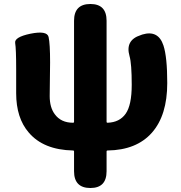

<svg xmlns="http://www.w3.org/2000/svg" viewBox="-20 -740 909 962"><path d="M433 202Q351 202 351 118V19Q351 14 346 14Q198 11 124 -76Q61 -149 61 -273V-392Q61 -495 56 -524.5Q51 -554 132 -571Q216 -588 223.5 -554.5Q231 -521 231 -427L229 -259Q229 -201 255 -167Q286 -125 346 -125Q351 -125 351 -130V-636Q351 -720 433 -720Q514 -720 514 -636V-130Q514 -125 519 -125Q579 -127 609.5 -170Q640 -213 640 -315Q640 -421 629 -459Q606 -539 685 -564L693 -567Q773 -591 799 -512Q818 -454 818 -324Q818 -162 741 -75Q664 12 519 14Q514 14 514 19V118Q514 202 433 202Z"/></svg>

Font: Resource Han Rounded TW Heavy
Style: Regular
Weight: 900
Designer: Cyano Hao (round all glyphs); Ryoko NISHIZUKA 西塚涼子 (kana, bopomofo & ideographs); Paul D. Hunt (Latin, Greek & Cyrillic)
Foundry: Cyano Hao
Version: 0.990